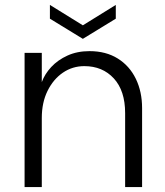

<svg xmlns="http://www.w3.org/2000/svg" viewBox="-20 -761 673 781"><path d="M80 0V-546H150V-427Q162 -460 188.5 -488.5Q215 -517 254.5 -535Q294 -553 344 -553Q411 -553 459 -523Q507 -493 532.5 -440.5Q558 -388 558 -321V0H489V-301Q489 -392 443 -442Q397 -492 323 -492Q275 -492 236 -465.5Q197 -439 173.5 -391.5Q150 -344 150 -281V0ZM451 -741V-685L317 -603L183 -685V-741L317 -658Z"/></svg>

Font: Parkinsans Light
Style: Regular
Weight: 300
Designer: Red Stone, Indian Type Foundry
Foundry: Indian Type Foundry
Version: Version 1.000